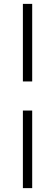

<svg xmlns="http://www.w3.org/2000/svg" viewBox="-20 -801 284 990"><path d="M146 -381V-781H98V-381ZM146 169V-231H98V169Z"/></svg>

Font: SnT
Style: Regular
Weight: 300
Designer: Natanael Gama
Version: Version 1.001;PS 001.001;hotconv 1.0.70;makeotf.lib2.5.58329